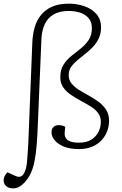

<svg xmlns="http://www.w3.org/2000/svg" viewBox="-57 -802 668 1051"><path d="M376 -21Q417 -21 443 -37.5Q469 -54 482 -80Q495 -106 495 -135Q495 -164 479 -184.5Q463 -205 437.5 -220.5Q412 -236 384 -251Q356 -266 330.5 -283.5Q305 -301 289 -324Q273 -347 273 -380Q273 -420 290.5 -447.5Q308 -475 333.5 -495.5Q359 -516 385 -536.5Q411 -557 428.5 -583.5Q446 -610 446 -648Q446 -681 428.5 -702Q411 -723 382.5 -732.5Q354 -742 319 -742Q269 -742 236.5 -723Q204 -704 188.5 -670.5Q173 -637 170 -594L150 -119Q148 -63 144 -11.5Q140 40 131.5 83Q123 126 105 159Q94 178 80 194Q66 210 50 219.5Q34 229 14 229Q-10 229 -23.5 216.5Q-37 204 -37 186Q-37 172 -31.5 161.5Q-26 151 -16 141L23 159Q52 174 68 156Q84 138 90 93Q91 81 92 68.5Q93 56 94 42.5Q95 29 96 13.5Q97 -2 98 -21L120 -571Q122 -615 133 -653Q144 -691 167.5 -720Q191 -749 228.5 -765.5Q266 -782 320 -782Q363 -782 403.5 -768.5Q444 -755 470 -726Q496 -697 496 -652Q496 -617 483 -590.5Q470 -564 450 -543.5Q430 -523 407.5 -505.5Q385 -488 365 -471Q345 -454 332 -435Q319 -416 319 -390Q319 -364 335 -344.5Q351 -325 376 -309.5Q401 -294 429.5 -278.5Q458 -263 483 -244.5Q508 -226 524 -201Q540 -176 540 -141Q540 -111 529.5 -83.5Q519 -56 498.5 -34Q478 -12 447 1Q416 14 375 14Q326 14 293 0.5Q260 -13 242.5 -34Q225 -55 225 -78Q225 -97 236 -107Q247 -117 263 -117Q275 -117 284 -114.5Q293 -112 300 -108L297 -75Q296 -57 304 -45Q312 -33 329.5 -27Q347 -21 376 -21Z"/></svg>

Font: Literata 18pt ExtraLight
Style: Italic
Weight: 250
Italic angle: -2°
Designer: Latin by Veronika Burian and Jose Scaglione. Greek by Irene Vlachou. Cyrillic by Vera Evstafieva
Foundry: TypeTogether
Version: Version 3.103;gftools[0.9.29]